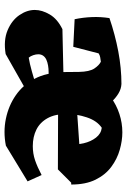

<svg xmlns="http://www.w3.org/2000/svg" viewBox="124 -668 561 849"><g transform="rotate(90 404.5 -243.5)"><path d="M624 11Q563 23 505 11Q447 -1 401 -33Q355 -65 328 -116.5Q301 -168 301 -236L369 -239L410 -453Q444 -478 484 -491Q524 -504 565 -504Q602 -504 642.5 -492.5Q683 -481 718 -455Q753 -429 774.5 -385.5Q796 -342 796 -278L616 -271Q621 -301 613.5 -333Q606 -365 588.5 -387.5Q571 -410 545 -413Q514 -392 499 -347Q484 -302 484 -258Q484 -207 502.5 -173.5Q521 -140 553 -124Q585 -108 626 -108Q659 -108 688.5 -118Q718 -128 754 -147L782 -85ZM219 12Q158 22 114 3.5Q70 -15 47 -48.5Q24 -82 24 -117Q24 -149 44 -183Q64 -217 109 -239L331 -244V-178H299Q284 -178 269.5 -175.5Q255 -173 244 -168Q233 -163 226.5 -154Q220 -145 220 -132Q220 -122 224 -110Q228 -98 235 -90Q247 -92 263 -95.5Q279 -99 296 -104Q313 -109 328.5 -113.5Q344 -118 353 -121L369 -73ZM426 -151 299 -201 298 -312Q297 -359 283 -380Q269 -401 253 -409Q243 -408 233 -406Q223 -404 216 -399L187 -287L65 -293Q57 -331 55.5 -370Q54 -409 60 -447Q95 -459 132.5 -469Q170 -479 207 -486Q244 -493 280.5 -496.5Q317 -500 351 -500Q373 -499 393 -487Q413 -475 430.5 -456Q448 -437 463 -415ZM729 -219 419 -220 403 -299 680 -318 788 -278Z"/></g></svg>

Font: Eczar ExtraBold
Style: Regular
Weight: 800
Designer: Vaibhav Singh
Foundry: Rosetta Type Foundry
Version: Version 2.000